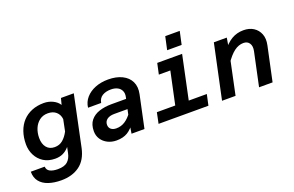

<svg xmlns="http://www.w3.org/2000/svg" viewBox="-111 -1210 2822 1842"><g transform="rotate(-20 1300.0 -289.5)"><path d="M500 -489 517 -554H648L539 -35Q514 81 439 135.5Q364 190 252 190Q179 190 122.5 171Q66 152 34.5 112.5Q3 73 3 12H145Q147 47 177 62.5Q207 78 257 78Q324 78 356.5 49Q389 20 400 -34L412 -92Q383 -58 348 -41.5Q313 -25 269 -25Q199 -25 150 -56Q101 -87 75 -138.5Q49 -190 49 -250Q49 -321 69.5 -379.5Q90 -438 128 -479Q166 -520 221 -542.5Q276 -565 344 -565Q393 -565 435.5 -544.5Q478 -524 500 -489ZM301 -131Q350 -131 384.5 -160.5Q419 -190 444 -238L468 -356Q463 -403 431 -431Q399 -459 347 -459Q297 -459 261.5 -432Q226 -405 207.5 -361Q189 -317 189 -264Q189 -203 218.5 -167Q248 -131 301 -131Z M1036 0 1053 -108 1105 -349Q1113 -385 1100.5 -412Q1088 -439 1060.5 -453Q1033 -467 994 -467Q942 -467 906.5 -445.5Q871 -424 863 -377H729Q736 -434 773 -476.5Q810 -519 869 -542.5Q928 -566 1001 -566Q1084 -566 1143 -537Q1202 -508 1227.5 -455Q1253 -402 1238 -330L1168 0ZM881 12Q831 12 790.5 -8.5Q750 -29 727 -64.5Q704 -100 704 -145Q704 -214 737.5 -255Q771 -296 827 -314Q883 -332 951 -332H1116L1095 -235H945Q898 -235 871 -215Q844 -195 844 -160Q844 -131 864 -114.5Q884 -98 918 -98Q967 -98 1007 -124Q1047 -150 1081 -198L1077 -102Q1039 -43 993.5 -15.5Q948 12 881 12Z M1499 0 1617 -554H1754L1637 0ZM1312 0 1335 -111H1845L1821 0ZM1476 -443 1500 -554H1686L1662 -443ZM1631 -636 1660 -769H1808L1779 -636Z M2338 0 2411 -343Q2421 -392 2401.5 -421.5Q2382 -451 2341 -451Q2292 -451 2246.5 -417Q2201 -383 2151 -308L2157 -433Q2207 -502 2261.5 -534Q2316 -566 2383 -566Q2443 -566 2485 -539Q2527 -512 2546 -464Q2565 -416 2551 -351L2476 0ZM1960 0 2078 -554H2210L2192 -446L2098 0Z"/></g></svg>

Font: Azeret Mono Thin SemiBold
Style: Italic
Weight: 600
Italic angle: -12°
Version: Version 1.002